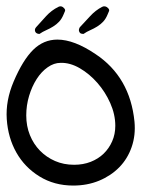

<svg xmlns="http://www.w3.org/2000/svg" viewBox="-21 -576 461 596"><path d="M21.5 -323.2Q49.8 -389.6 82 -421.4Q114.3 -453.1 157.2 -453.1Q209 -453.1 275.4 -408.2Q382.8 -336.9 396.5 -198.2Q400.4 -156.2 387.7 -119.6Q375 -83 349.1 -56.6Q323.2 -30.3 286.6 -15.1Q250 0 206.1 0Q147.5 0 101.6 -28.3Q55.7 -56.6 29.8 -102.5Q3.9 -148.4 0 -206.1Q-3.9 -263.7 21.5 -323.2ZM60.5 -217.8Q60.5 -184.6 71.8 -156.7Q83 -128.9 103 -108.4Q123 -87.9 149.9 -76.2Q176.8 -64.5 209 -64.5Q237.3 -64.5 260.7 -73.7Q284.2 -83 300.8 -99.1Q317.4 -115.2 327.1 -137.2Q336.9 -159.2 336.9 -185.5Q336.9 -220.7 321.3 -255.9Q305.7 -291 281.2 -318.8Q256.8 -346.7 226.6 -364.3Q196.3 -381.8 167 -380.9Q146.5 -380.9 127 -367.2Q107.4 -353.5 92.8 -330.6Q78.1 -307.6 69.3 -278.3Q60.5 -249 60.5 -217.8ZM314.5 -550.8Q319.3 -545.9 317.4 -541.5Q315.4 -537.1 313.5 -532.2Q307.6 -517.6 299.3 -508.8Q291 -500 280.8 -493.7Q270.5 -487.3 259.3 -482.4Q248 -477.5 238.3 -470.7Q227.5 -470.7 225.6 -476.6Q221.7 -482.4 226.6 -491.2Q243.2 -508.8 259.3 -526.4Q275.4 -543.9 295.9 -554.7Q305.7 -559.6 314.5 -550.8ZM177.7 -550.8Q182.6 -545.9 180.7 -541.5Q178.7 -537.1 176.8 -532.2Q170.9 -517.6 162.6 -508.8Q154.3 -500 144 -493.7Q133.8 -487.3 122.6 -482.4Q111.3 -477.5 101.6 -470.7Q92.8 -470.7 88.9 -476.6Q85 -484.4 90.8 -491.2Q106.4 -508.8 122.6 -526.4Q138.7 -543.9 160.2 -554.7Q169.9 -559.6 177.7 -550.8Z"/></svg>

Font: Scriphy
Style: Regular
Weight: 400
Designer: Ala M. Lockhart
Foundry: Ala M. Lockhart
Version: Version 1.0 2021